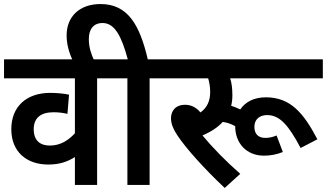

<svg xmlns="http://www.w3.org/2000/svg" viewBox="-20 -916 1619 951"><path d="M549 -528V-622H0V-528H351V-256C320 -222 280 -195 227 -195C183 -195 147 -216 147 -276C147 -331 181 -360 245 -360C270 -360 294 -357 314 -352L322 -447C301 -452 262 -456 229 -456C112 -456 36 -389 36 -276C36 -164 112 -101 219 -101C275 -101 314 -115 351 -138V0H461V-528Z M341 -615H447C432 -647 420 -680 420 -723C420 -771 443 -802 488 -802C547 -802 581 -740 613 -622H536V-528H611V0H721V-528H810V-622H712C672 -793 613 -896 478 -896C373 -896 310 -833 310 -741C310 -700 320 -659 341 -615Z M1287 -145C1318 -145 1348 -150 1381 -163L1350 -245C1331 -237 1314 -233 1294 -233C1264 -233 1240 -248 1240 -288C1240 -324 1265 -346 1303 -346C1367 -346 1410 -294 1469 -183L1552 -226C1485 -354 1420 -434 1297 -434C1238 -434 1195 -411 1170 -374C1156 -381 1141 -387 1125 -392C1129 -408 1131 -425 1131 -444C1131 -480 1127 -507 1120 -528H1579V-622H796V-528H1011C1017 -509 1021 -485 1021 -460C1021 -416 1006 -383 973 -359C952 -384 927 -397 897 -397C846 -397 827 -363 827 -331C827 -307 834 -282 861 -242C902 -181 988 -84 1093 15L1170 -55C1101 -115 1031 -187 983 -245C1024 -263 1058 -284 1083 -312C1108 -309 1127 -301 1145 -291V-290C1145 -208 1200 -145 1287 -145Z"/></svg>

Font: Noto Sans Devanagari UI SemiCondensed SemiBold
Style: Regular
Weight: 600
Width: 4
Designer: Jelle Bosma - Monotype Design Team
Foundry: Monotype Imaging Inc.
Version: Version 2.004